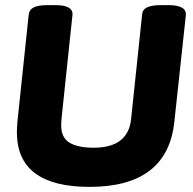

<svg xmlns="http://www.w3.org/2000/svg" viewBox="-20 -722 752 750"><path d="M330 8Q46 8 46 -205Q46 -215 46.5 -225.5Q47 -236 48 -246L92 -664Q94 -684 111.5 -693Q129 -702 166 -702H196Q267 -702 263 -663L220 -255Q220 -249 219.5 -243.5Q219 -238 219 -232Q219 -185 251 -165Q283 -145 346 -145Q480 -145 492 -256L535 -664Q536 -684 554 -693Q572 -702 609 -702H638Q709 -702 706 -663L661 -246Q634 8 330 8Z"/></svg>

Font: Asap ExtraBold
Style: Italic
Weight: 800
Italic angle: -6°
Designer: Pablo Cosgaya
Foundry: Omnibus-Type
Version: Version 3.001; ttfautohint (v1.8.4.7-5d5b)